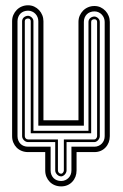

<svg xmlns="http://www.w3.org/2000/svg" viewBox="-20 -564 456 712"><path d="M263.9 0V68.1Q263.9 80.6 259.8 91.3Q255.6 102.1 248 110.1Q240.5 118.2 230 122.7Q219.5 127.2 206.8 127.2Q194.1 127.2 183.2 122.8Q172.4 118.4 164.6 110.5Q156.7 102.5 152.2 91.8Q147.7 81.1 147.7 68.1V0H84Q71.3 0 60.4 -4.4Q49.6 -8.8 41.7 -16.7Q33.9 -24.7 29.4 -35.4Q24.9 -46.1 24.9 -59.1V-485.4Q24.9 -497.8 29.5 -508.5Q34.2 -519.3 42.1 -527.3Q50 -535.4 60.8 -539.9Q71.5 -544.4 84 -544.4Q96.4 -544.4 106.8 -539.6Q117.2 -534.7 124.9 -526.5Q132.6 -518.3 136.8 -507.7Q141.1 -497.1 141.1 -485.4V-117.9H271V-482.7Q271 -495.1 275.6 -505.9Q280.3 -516.6 288.2 -524.7Q296.1 -532.7 306.9 -537.2Q317.6 -541.7 330.1 -541.7Q342.5 -541.7 352.9 -536.9Q363.3 -532 371 -523.8Q378.7 -515.6 382.9 -505Q387.2 -494.4 387.2 -482.7V-59.1Q387.2 -46.6 383.1 -35.9Q378.9 -25.1 371.3 -17.1Q363.8 -9 353.3 -4.5Q342.8 0 330.1 0ZM44.9 -59.1Q44.9 -50.3 47.9 -43.1Q50.8 -35.9 55.9 -30.8Q61 -25.6 68.2 -22.8Q75.4 -20 84 -20H167.7V68.1Q167.7 76.9 170.7 84.1Q173.6 91.3 178.7 96.4Q183.8 101.6 191 104.4Q198.2 107.2 206.8 107.2Q215.1 107.2 222 104.1Q229 101.1 234.1 95.8Q239.3 90.6 242.1 83.5Q244.9 76.4 244.9 68.1V-20H330.1Q338.4 -20 345.3 -23.1Q352.3 -26.1 357.4 -31.4Q362.5 -36.6 365.4 -43.7Q368.2 -50.8 368.2 -59.1V-482.7Q368.2 -490.5 365.4 -497.6Q362.5 -504.6 357.4 -510Q352.3 -515.4 345.3 -518.6Q338.4 -521.7 330.1 -521.7Q321.5 -521.7 314.3 -518.9Q307.1 -516.1 302 -511Q296.9 -505.9 293.9 -498.7Q291 -491.5 291 -482.7V-97.9H122.1V-485.4Q122.1 -493.2 119.3 -500.2Q116.5 -507.3 111.3 -512.7Q106.2 -518.1 99.2 -521.2Q92.3 -524.4 84 -524.4Q75.4 -524.4 68.2 -521.6Q61 -518.8 55.9 -513.7Q50.8 -508.5 47.9 -501.3Q44.9 -494.1 44.9 -485.4ZM308.1 -78.9V-482.7Q308.1 -487.1 309.9 -490.8Q311.8 -494.6 314.9 -497.2Q318.1 -499.8 322 -501.2Q325.9 -502.7 330.1 -502.7Q333.5 -502.7 337 -501.1Q340.6 -499.5 343.5 -496.8Q346.4 -494.1 348.3 -490.5Q350.1 -486.8 350.1 -482.7V-59.1Q350.1 -55.4 348.4 -51.5Q346.7 -47.6 343.9 -44.4Q341.1 -41.3 337.4 -39.2Q333.7 -37.1 330.1 -37.1H226.8V68.1Q226.8 71.8 225.1 75.7Q223.4 79.6 220.6 82.8Q217.8 85.9 214.1 88Q210.4 90.1 206.8 90.1Q202.6 90.1 198.7 88.3Q194.8 86.4 191.7 83.3Q188.5 80.1 186.6 76.2Q184.8 72.3 184.8 68.1V-37.1H84Q79.8 -37.1 75.9 -38.9Q72 -40.8 68.8 -43.9Q65.7 -47.1 63.8 -51Q62 -54.9 62 -59.1V-485.4Q62 -489.7 63.8 -493.5Q65.7 -497.3 68.8 -499.9Q72 -502.4 75.9 -503.9Q79.8 -505.4 84 -505.4Q87.4 -505.4 90.9 -503.8Q94.5 -502.2 97.4 -499.5Q100.3 -496.8 102.2 -493.2Q104 -489.5 104 -485.4V-78.9ZM72 -59.1Q72 -54.4 75.3 -50.7Q78.6 -46.9 84 -46.9H194.8V68.1Q194.8 72.8 198.1 76.5Q201.4 80.3 206.8 80.3Q210.7 80.3 213.7 76.2Q216.8 72 216.8 68.1V-46.9H330.1Q334 -46.9 337 -51Q340.1 -55.2 340.1 -59.1V-482.7Q340.1 -486.6 337.8 -489.6Q335.4 -492.7 330.1 -492.7Q325.4 -492.7 321.8 -490.4Q318.1 -488 318.1 -482.7V-69.8H94V-485.4Q94 -489.3 91.7 -492.3Q89.4 -495.4 84 -495.4Q79.3 -495.4 75.7 -493Q72 -490.7 72 -485.4Z"/></svg>

Font: TafelwerkOT
Style: Regular
Weight: 400
Designer: Peter Wiegel
Foundry: Peter Wiegel, based on an original design named Oxford by Christine Lord, 1969
Version: Version 1.000